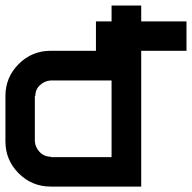

<svg xmlns="http://www.w3.org/2000/svg" viewBox="-20 -687 707 707"><path d="M500 0H166.7Q97.5 0 48.8 -48.8Q0 -97.5 0 -166.7V-333.3Q0 -402.5 48.8 -451.2Q97.5 -500 166.7 -500H333.3V-608.3H390.8V-666.7H500V-608.3H666.7V-500H500ZM390.8 -108.3V-390.8H166.7Q144.2 -389.2 127.1 -373.3Q110 -357.5 110 -333.3H108.3V-166.7Q110 -144.2 126.2 -127.1Q142.5 -110 166.7 -110V-108.3Z"/></svg>

Font: 0xA000-Squareish-Mono
Style: Squareish-Mono-Bold
Weight: 700
Version: Version 0.1